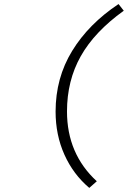

<svg xmlns="http://www.w3.org/2000/svg" viewBox="-20 -751 640 946"><path d="M419.9 174.8Q340.8 107.9 297.4 11Q253.9 -85.9 253.9 -201.2Q253.9 -366.7 335.4 -500Q417 -633.3 564 -731L589.8 -698.2Q445.8 -594.7 377.9 -474.1Q310.1 -353.5 310.1 -202.1Q310.1 7.3 457 142.1Z"/></svg>

Font: Office Code Pro Light Italic
Style: Regular
Weight: 300
Italic angle: -9°
Designer: Nathan Rutzky & Paul D. Hunt
Foundry: Adobe Systems Incorporated
Version: Version 1.004;PS 001.004;hotconv 1.0.70;makeotf.lib2.5.58329